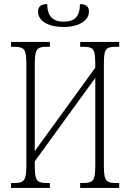

<svg xmlns="http://www.w3.org/2000/svg" viewBox="-20 -919 636 939"><path d="M34 0V-24H52Q75 -24 87 -30Q99 -36 104 -54Q109 -72 109 -109V-606Q109 -642 104.5 -660Q100 -678 87.5 -684Q75 -690 52 -690H34V-714H224V-690H205Q182 -690 170.5 -684Q159 -678 154.5 -660Q150 -642 150 -606V-180L446 -588V-605Q446 -642 442 -660Q438 -678 426 -684Q414 -690 391 -690H372V-714H563V-690H543Q520 -690 508 -684Q496 -678 492 -660Q488 -642 488 -605V-108Q488 -72 492.5 -54Q497 -36 509.5 -30Q522 -24 545 -24H563V0H372V-24H389Q412 -24 424.5 -30Q437 -36 441.5 -54Q446 -72 446 -109V-538L150 -130V-109Q150 -72 154.5 -54Q159 -36 171.5 -30Q184 -24 207 -24H224V0ZM291 -787Q235 -787 200.5 -807.5Q166 -828 166 -863Q166 -899 211 -899Q211 -813 291 -813Q333 -813 352 -834Q371 -855 371 -899Q415 -899 415 -863Q415 -829 380.5 -808Q346 -787 291 -787Z"/></svg>

Font: Noto Serif ExtraCondensed ExtraLight
Style: Regular
Weight: 200
Width: 2
Designer: Monotype Design Team
Foundry: Monotype Imaging Inc.
Version: Version 2.015